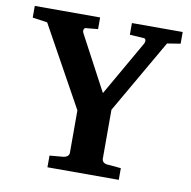

<svg xmlns="http://www.w3.org/2000/svg" viewBox="-76 -747 816 822"><g transform="rotate(10 331.5 -335.5)"><path d="M595.2 -610.8 410.2 -290V-78.1Q410.2 -68.4 416.5 -62.7Q422.9 -57.1 432.1 -56.2L493.2 -50.8V0H183.1V-50.8L244.1 -56.2Q252.4 -57.1 259.8 -62.7Q267.1 -68.4 267.1 -78.1V-262.2L74.2 -610.8L9.8 -620.1V-670.9H293.9V-620.1L241.2 -615.2Q235.8 -615.2 233.2 -607.9Q230.5 -600.6 235.8 -590.8L361.8 -354L498 -591.8Q503.4 -601.1 501.7 -608.6Q500 -616.2 493.2 -616.2L432.1 -620.1V-670.9H652.8V-620.1Z"/></g></svg>

Font: Charis SIL CyrE
Style: Bold
Weight: 700
Foundry: SIL International
Version: Version 5.000